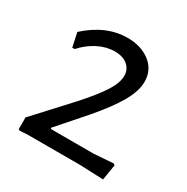

<svg xmlns="http://www.w3.org/2000/svg" viewBox="-123 -609 702 720"><g transform="rotate(30 227.5 -249.0)"><path d="M328.5 -471.5C302.8 -491.8 270 -502 230 -502C168.7 -502 110.3 -477 55 -427L68 -366H78C97.3 -387.3 118.8 -404 142.5 -416C166.2 -428 190 -434 214 -434C238 -434 256.7 -428.2 270 -416.5C283.3 -404.8 290 -390 290 -372C290 -352 281.7 -328.8 265 -302.5C248.3 -276.2 222 -243 186 -203L47 -52V-2L52 2L89 0H313L415 4L426 -63L420 -68L336 -62H151L149 -66L250 -181C290.7 -228.3 320.3 -268.5 339 -301.5C357.7 -334.5 367 -364.3 367 -391C367 -424.3 354.2 -451.2 328.5 -471.5Z"/></g></svg>

Font: Alegreya Sans
Style: Regular
Weight: 400
Designer: Juan Pablo del Peral
Foundry: Huerta Tipografica
Version: Version 1.000;PS 001.000;hotconv 1.0.70;makeotf.lib2.5.58329